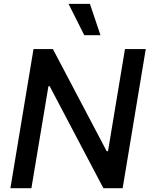

<svg xmlns="http://www.w3.org/2000/svg" viewBox="-20 -984 787 1004"><path d="M742.2 -727.3 621.4 0H520.6L239.7 -533.4H233.3L144.2 0H34.4L155.2 -727.3H256.7L538 -193.2H544.7L633.5 -727.3ZM420.5 -800.1 338.4 -963.8H450.3L505.3 -800.1Z"/></svg>

Font: Karasuma Gothic
Style: Medium Italic
Weight: 500
Italic angle: 9.39998°
Designer: Rasmus Andersson / Ryoko Nishizuka
Foundry: Genbu
Version: Version 1.00